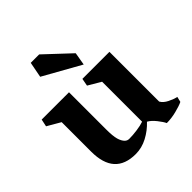

<svg xmlns="http://www.w3.org/2000/svg" viewBox="-195 -853 1005 1005"><g transform="rotate(-45 307.0 -350.5)"><path d="M10.3 -422.9 19 -463.9H221.2V-189.5Q221.2 -139.2 228.3 -114.7Q235.4 -90.3 248.5 -77.6Q253.9 -72.8 259.5 -70.6Q265.1 -68.4 272.9 -68.4Q298.8 -68.4 330.6 -72.8Q362.3 -77.1 382.8 -84.5V-380.4L312.5 -421.9L320.3 -463.9H520.5V-95.7Q531.2 -76.2 557.9 -63Q584.5 -49.8 605 -45.9L597.7 -16.1Q577.6 -6.3 541 2.9Q504.4 12.2 469.2 12.2Q461.9 -3.9 441.7 -29.5Q421.4 -55.2 400.9 -66.4Q369.1 -32.2 327.1 -10Q285.2 12.2 239.7 12.2Q83.5 12.2 83.5 -162.1V-380.4ZM171.9 -627.9 188.5 -714.4H251L390.6 -583.5L378.4 -512.2Z"/></g></svg>

Font: Vesper Libre
Style: Bold
Weight: 700
Designer: Robert Keller & Kimya Gandhi
Foundry: Mota Italic
Version: Version 1.058